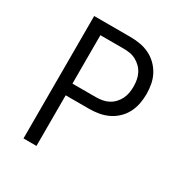

<svg xmlns="http://www.w3.org/2000/svg" viewBox="-158 -790 866 910"><g transform="rotate(30 275.0 -335.0)"><path d="M97 0V-670H295Q322 -670 348.5 -665.5Q375 -661 399 -649.5Q423 -638 442.5 -619Q462 -600 474.5 -576.5Q487 -553 492 -526.5Q497 -500 497 -473Q497 -447 492 -420.5Q487 -394 474.5 -370Q462 -346 442.5 -327.5Q423 -309 399 -297.5Q375 -286 348.5 -281.5Q322 -277 295 -277H168V0ZM168 -341H295Q313 -341 330.5 -344Q348 -347 363.5 -355Q379 -363 391.5 -376Q404 -389 412 -405Q420 -421 423 -438.5Q426 -456 426 -473Q426 -491 423 -508.5Q420 -526 412 -542Q404 -558 391.5 -570.5Q379 -583 363.5 -591.5Q348 -600 330.5 -603Q313 -606 295 -606H168Z"/></g></svg>

Font: Lode
Style: Regular
Weight: 400
Monospace: yes
Designer: Belleve Invis
Foundry: Belleve Invis
Version: Version 29.2.0; ttfautohint (v1.8.3)